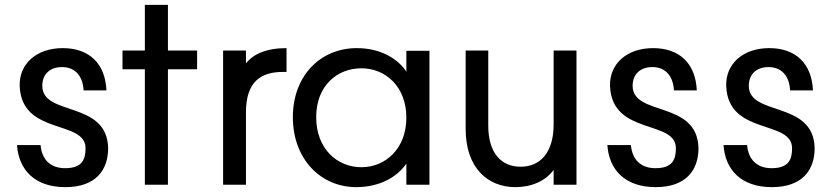

<svg xmlns="http://www.w3.org/2000/svg" viewBox="-20 -760 3425 790"><path d="M249 10C373 10 425 -59 425 -151C420 -348 154 -280 154 -407C154 -453 184 -484 235 -484C292 -484 321 -444 324 -388H418C413 -499 347 -562 238 -562C129 -562 58 -496 61 -406C69 -201 332 -269 332 -150C332 -105 319 -68 248 -68C186 -68 152 -105 147 -163H50C57 -61 123 10 249 10Z M671 0V-475H791V-552H671V-740H576V-552H484V-475H576V0Z M898 -552V0H992V-298C992 -425 1055 -464 1143 -464H1159V-562C1075 -562 1021 -537 992 -499V-552Z M1446 10C1547 10 1618 -36 1652 -87V0H1747V-551H1652V-465C1619 -516 1549 -562 1448 -562C1299 -562 1185 -449 1185 -278C1185 -106 1299 10 1446 10ZM1281 -278C1281 -407 1367 -479 1467 -479C1566 -479 1652 -404 1652 -276C1652 -148 1566 -72 1467 -72C1367 -72 1281 -148 1281 -278Z M2352 0V-552H2258V-249C2258 -132 2203 -74 2122 -74C2042 -74 1989 -131 1989 -243V-552H1896V-229C1896 -70 1986 10 2101 10C2166 10 2225 -15 2258 -61V0Z M2678 10C2802 10 2854 -59 2854 -151C2849 -348 2583 -280 2583 -407C2583 -453 2613 -484 2664 -484C2721 -484 2750 -444 2753 -388H2847C2842 -499 2776 -562 2667 -562C2558 -562 2487 -496 2490 -406C2498 -201 2761 -269 2761 -150C2761 -105 2748 -68 2677 -68C2615 -68 2581 -105 2576 -163H2479C2486 -61 2552 10 2678 10Z M3156 10C3280 10 3332 -59 3332 -151C3327 -348 3061 -280 3061 -407C3061 -453 3091 -484 3142 -484C3199 -484 3228 -444 3231 -388H3325C3320 -499 3254 -562 3145 -562C3036 -562 2965 -496 2968 -406C2976 -201 3239 -269 3239 -150C3239 -105 3226 -68 3155 -68C3093 -68 3059 -105 3054 -163H2957C2964 -61 3030 10 3156 10Z"/></svg>

Font: Malmofest
Style: Regular
Weight: 400
Designer: Jonny Pinhorn (Poppins), Kolossal
Version: Version 1.004;Glyphs 3.1.2 (3151)